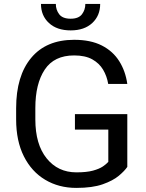

<svg xmlns="http://www.w3.org/2000/svg" viewBox="-20 -917 721 947"><path d="M607.9 -354V-93.8Q594.7 -74.2 565.9 -50Q537.1 -25.9 486.6 -8.1Q436 9.8 356.4 9.8Q270 9.8 202.9 -30.3Q135.7 -70.3 97.7 -146Q59.6 -221.7 59.6 -328.1V-383.3Q59.6 -542.5 133.8 -631.6Q208 -720.7 345.7 -720.7Q427.2 -720.7 482.2 -692.6Q537.1 -664.6 568.1 -615.2Q599.1 -565.9 607.9 -502.9H513.7Q507.3 -541.5 488.5 -573.2Q469.7 -605 435.1 -624.3Q400.4 -643.6 345.7 -643.6Q247.1 -643.6 200.7 -573.7Q154.3 -503.9 154.3 -384.3V-328.1Q154.3 -205.1 210 -136Q265.6 -66.9 356.9 -66.9Q407.2 -66.9 438.5 -75.4Q469.7 -84 487.3 -95.9Q504.9 -107.9 514.2 -118.7V-277.8H349.6V-354ZM400.9 -897.5H474.1Q474.1 -839.8 435.1 -803.5Q396 -767.1 328.6 -767.1Q260.7 -767.1 221.4 -803.5Q182.1 -839.8 182.1 -897.5H255.4Q255.4 -868.7 272 -846.7Q288.6 -824.7 328.6 -824.7Q367.7 -824.7 384.3 -846.7Q400.9 -868.7 400.9 -897.5Z"/></svg>

Font: Vazirmatn FD
Style: Regular
Weight: 400
Designer: Saber Rastikerdar
Foundry: Saber Rastikerdar
Version: Version 33.001